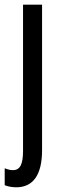

<svg xmlns="http://www.w3.org/2000/svg" viewBox="-33 -608 264 817"><path d="M36 189C108 189 146 136 146 31V-588H65V34C65 90 53 116 22 116C11 116 -1 113 -13 108V180C-2 185 18 189 36 189Z"/></svg>

Font: Noto Sans Tamil UI ExtraCondensed
Style: Regular
Weight: 400
Width: 2
Designer: Jelle Bosma - Monotype Design Team
Foundry: Monotype Imaging Inc.
Version: Version 2.004